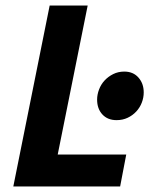

<svg xmlns="http://www.w3.org/2000/svg" viewBox="-20 -672 540 692"><path d="M159 -652H296L188 -115H435L413 0H28ZM400 -239Q368 -239 349 -259.5Q330 -280 330 -313Q330 -331 337 -349.5Q344 -368 357 -382Q370 -396 388 -405Q406 -414 428 -414Q460 -414 479 -392.5Q498 -371 498 -339Q498 -320 491 -302Q484 -284 471 -270Q458 -256 440 -247.5Q422 -239 400 -239Z"/></svg>

Font: mr_Source Sans Pro
Style: Bold Italic
Weight: 700
Italic angle: -11°
Designer: Paul D. Hunt
Foundry: Adobe Systems Incorporated
Version: Version 1.036;July 10, 2024;FontCreator 11.5.0.2430 64-bit